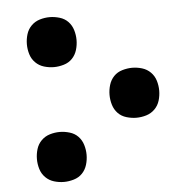

<svg xmlns="http://www.w3.org/2000/svg" viewBox="-45 -587 640 643"><g transform="rotate(-5 275.0 -265.0)"><path d="M145 -374Q128 -374 111.5 -379Q95 -384 83 -396Q71 -408 66 -424.5Q61 -441 61 -458Q61 -475 66 -491.5Q71 -508 83 -520Q95 -532 111.5 -537Q128 -542 145 -542Q161 -542 178 -537Q195 -532 206.5 -520Q218 -508 223 -491.5Q228 -475 228 -458Q228 -441 223 -424.5Q218 -408 206.5 -396Q195 -384 178 -379Q161 -374 145 -374ZM405 -181Q389 -181 372 -186Q355 -191 343.5 -203Q332 -215 327 -231.5Q322 -248 322 -265Q322 -282 327 -298.5Q332 -315 343.5 -327Q355 -339 372 -344Q389 -349 405 -349Q422 -349 438.5 -344Q455 -339 467 -327Q479 -315 484 -298.5Q489 -282 489 -265Q489 -248 484 -231.5Q479 -215 467 -203Q455 -191 438.5 -186Q422 -181 405 -181ZM145 12Q128 12 111.5 7Q95 2 83 -10Q71 -22 66 -38.5Q61 -55 61 -72Q61 -89 66 -105.5Q71 -122 83 -134Q95 -146 111.5 -151Q128 -156 145 -156Q161 -156 178 -151Q195 -146 206.5 -134Q218 -122 223 -105.5Q228 -89 228 -72Q228 -55 223 -38.5Q218 -22 206.5 -10Q195 2 178 7Q161 12 145 12Z"/></g></svg>

Font: Lode Dark Term
Style: Bold
Weight: 700
Monospace: yes
Designer: Belleve Invis
Foundry: Belleve Invis
Version: Version 29.2.0